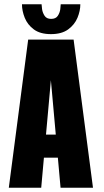

<svg xmlns="http://www.w3.org/2000/svg" viewBox="-20 -887 490 907"><path d="M105.3 -251.3H335.6V-142.1H105.3ZM266.1 0 211.4 -608H229.4L174.7 0H21.6L113.1 -700H327.7L419.3 0ZM359.5 -866.9Q359.5 -835.9 346 -803.1Q332.4 -770.4 302 -748.1Q271.6 -725.8 220.6 -725.8Q169.7 -725.8 139.8 -748.1Q109.9 -770.4 96.8 -803.1Q83.8 -835.9 83.8 -866.9H176.4Q176.4 -860 178.8 -843.3Q181.3 -826.6 190.8 -812.2Q200.2 -797.8 221.6 -797.8Q243.6 -797.8 253 -812.2Q262.5 -826.6 264.7 -843.3Q266.9 -860 266.9 -866.9Z"/></svg>

Font: League Mono Thin Condensed
Style: Regular
Weight: 100
Width: 1
Designer: Tyler Finck
Foundry: The League of Moveable Type / Tyler Finck
Version: Version 2.300;RELEASE